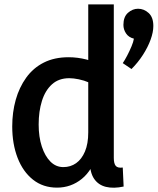

<svg xmlns="http://www.w3.org/2000/svg" viewBox="-20 -845 722 879"><path d="M582 -529 542 -556Q551 -569 562 -590Q573 -611 582 -632.5Q591 -654 593 -668Q569 -674 557 -692Q545 -710 545 -731Q545 -768 566 -786.5Q587 -805 612 -805Q639 -805 660.5 -785.5Q682 -766 682 -726Q682 -698 669.5 -663.5Q657 -629 634.5 -594Q612 -559 582 -529ZM501 -825V-122Q501 -96 510 -85.5Q519 -75 542 -78L546 9Q500 19 465 10.5Q430 2 410.5 -27Q391 -56 391 -110V-147H427Q404 -66 354.5 -26Q305 14 241 14Q177 14 131 -22.5Q85 -59 60.5 -122.5Q36 -186 36 -266Q36 -331 52 -388Q68 -445 100 -489.5Q132 -534 180.5 -558.5Q229 -583 294 -583Q335 -583 376 -572.5Q417 -562 463 -536L388 -467Q365 -477 340.5 -482Q316 -487 297 -487Q249 -487 218 -459Q187 -431 172 -383Q157 -335 157 -275Q157 -218 171.5 -174Q186 -130 211 -105Q236 -80 270 -80Q303 -80 328.5 -98Q354 -116 369 -151.5Q384 -187 384 -239V-825Z"/></svg>

Font: Yaldevi SemiBold
Style: Regular
Weight: 600
Designer: Sol Matas, Rajitha Manaperi, Kosala Senevirathne
Foundry: Mooniak
Version: Version 1.100